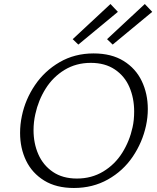

<svg xmlns="http://www.w3.org/2000/svg" viewBox="-20 -930 783 956"><path d="M80 -268Q80 -311 89 -353Q106 -435 154 -506Q202 -577 277 -620.5Q352 -664 446 -664Q535 -664 595.5 -626.5Q656 -589 686 -526Q716 -463 716 -387Q716 -346 707 -304Q689 -221 641 -150Q593 -79 517.5 -36.5Q442 6 348 6Q260 6 200 -31Q140 -68 110 -130Q80 -192 80 -268ZM640 -296Q648 -331 648 -375Q648 -441 624.5 -496Q601 -551 552 -584Q503 -617 432 -617Q359 -617 301.5 -582Q244 -547 207.5 -489Q171 -431 156 -362Q147 -322 147 -282Q147 -216 171 -161.5Q195 -107 243.5 -74Q292 -41 363 -41Q436 -41 494 -76Q552 -111 588.5 -169Q625 -227 640 -296ZM342 -735 530 -910 567 -871 370 -708ZM513 -735 701 -910 738 -871 541 -708Z"/></svg>

Font: Ysabeau Semilight
Style: Italic
Weight: 300
Italic angle: -12°
Designer: Christian Thalmann (Catharsis Fonts)
Version: Version 0.003